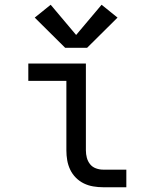

<svg xmlns="http://www.w3.org/2000/svg" viewBox="-20 -787 640 807"><path d="M413 0Q393 0 372 -3.5Q351 -7 332.5 -16Q314 -25 299 -40Q284 -55 275 -74Q266 -93 262.5 -113.5Q259 -134 259 -155V-447H99V-520H341V-155Q341 -139 345 -124Q349 -109 358.5 -97Q368 -85 383 -79.5Q398 -74 413 -74H511V0ZM346 -586H254L126 -713L193 -767L300 -640L407 -767L474 -713Z"/></svg>

Font: Iosevka Meiseki Sans
Style: Regular
Weight: 400
Monospace: yes
Designer: Belleve Invis
Foundry: Belleve Invis
Version: Version 11.2.6; ttfautohint (v1.8.4)